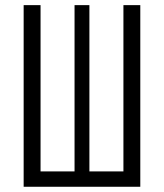

<svg xmlns="http://www.w3.org/2000/svg" viewBox="-20 -713 626 733"><path d="M70.3 0V-693.4H134.8V-58.6H264.6V-693.4H321.3V-58.6H451.2V-693.4H515.6V0Z"/></svg>

Font: CaskaydiaCove NFP Light
Style: Regular
Weight: 300
Designer: Aaron Bell
Foundry: Saja Typeworks
Version: Version 2111.001; VTT 6.35;Nerd Fonts 3.1.1